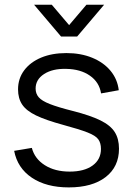

<svg xmlns="http://www.w3.org/2000/svg" viewBox="-20 -780 565 814"><path d="M124.5 -760H199.5L273 -673.5L346.5 -760H421.5L307 -625H239ZM271.5 14.5Q176.5 14.5 115.2 -26.5Q54 -67.5 40 -140.5L115 -153Q127 -107 169.8 -79.8Q212.5 -52.5 275.5 -52.5Q337 -52.5 372.5 -78.2Q408 -104 408 -148.5Q408 -173.5 396.8 -189.2Q385.5 -205 351 -218.5Q316.5 -232 248 -250.5Q174.5 -270.5 133 -290.5Q91.5 -310.5 74 -336.8Q56.5 -363 56.5 -401Q56.5 -447 82.5 -481.8Q108.5 -516.5 154.5 -535.8Q200.5 -555 261.5 -555Q322.5 -555 370.8 -535.2Q419 -515.5 448.5 -480Q478 -444.5 483.5 -397.5L408.5 -384Q401 -431.5 361.2 -459.2Q321.5 -487 260.5 -488Q203 -489.5 167 -466.2Q131 -443 131 -404.5Q131 -383 144 -367.8Q157 -352.5 191.2 -339Q225.5 -325.5 289 -309.5Q363.5 -290.5 406 -269.5Q448.5 -248.5 466.5 -220Q484.5 -191.5 484.5 -149.5Q484.5 -73 427.8 -29.2Q371 14.5 271.5 14.5Z"/></svg>

Font: Manrope ExtraLight
Style: Regular
Weight: 400
Version: Version 4.504